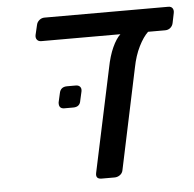

<svg xmlns="http://www.w3.org/2000/svg" viewBox="-45 -617 671 663"><g transform="rotate(-5 290.0 -285.5)"><path d="M97 -514 105 -548Q107 -558 115 -564.5Q123 -571 133 -571H562Q572 -571 576.5 -564.5Q581 -558 579 -548L572 -514Q570 -504 562.5 -497.5Q555 -491 544 -491H485Q468 -475 452.5 -444Q437 -413 429 -372L355 -22Q353 -12 344.5 -6Q336 0 326 0H281Q259 0 264 -22L340 -379Q348 -420 361 -448.5Q374 -477 389 -491H115Q105 -491 100 -497.5Q95 -504 97 -514ZM156 -275 163 -306Q167 -328 190 -328H220Q230 -328 235 -322Q240 -316 238 -306L231 -275Q228 -253 205 -253H174Q154 -253 156 -275Z"/></g></svg>

Font: SVN-Rubik
Style: Italic
Weight: 400
Italic angle: -12°
Designer: Hubert and Fischer
Foundry: Hubert & Fischer
Version: Version 2.101; ttfautohint (v1.8.3)